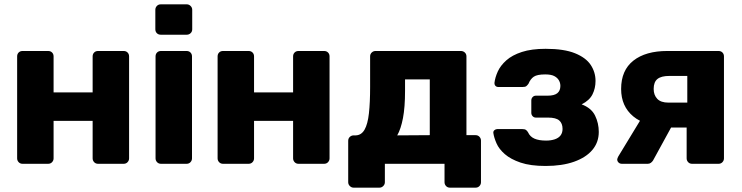

<svg xmlns="http://www.w3.org/2000/svg" viewBox="-20 -755 3420 885"><path d="M84 0Q73 0 66 -7.5Q59 -15 59 -25V-495Q59 -506 66 -513Q73 -520 84 -520H202Q213 -520 220 -513Q227 -506 227 -495V-329H407V-495Q407 -506 414 -513Q421 -520 432 -520H550Q561 -520 568 -513Q575 -506 575 -495V-25Q575 -15 568 -7.5Q561 0 550 0H432Q421 0 414 -7.5Q407 -15 407 -25V-198H227V-25Q227 -15 220 -7.5Q213 0 202 0Z M722 0Q711 0 704 -7.5Q697 -15 697 -25V-495Q697 -506 704 -513Q711 -520 722 -520H840Q851 -520 858 -513Q865 -506 865 -495V-25Q865 -15 858 -7.5Q851 0 840 0ZM721 -595Q710 -595 703 -602Q696 -609 696 -620V-710Q696 -720 703 -727.5Q710 -735 721 -735H841Q851 -735 858.5 -727.5Q866 -720 866 -710V-620Q866 -609 858.5 -602Q851 -595 841 -595Z M1008 0Q997 0 990 -7.5Q983 -15 983 -25V-495Q983 -506 990 -513Q997 -520 1008 -520H1126Q1137 -520 1144 -513Q1151 -506 1151 -495V-329H1331V-495Q1331 -506 1338 -513Q1345 -520 1356 -520H1474Q1485 -520 1492 -513Q1499 -506 1499 -495V-25Q1499 -15 1492 -7.5Q1485 0 1474 0H1356Q1345 0 1338 -7.5Q1331 -15 1331 -25V-198H1151V-25Q1151 -15 1144 -7.5Q1137 0 1126 0Z M1610 110Q1600 110 1592.5 102.5Q1585 95 1585 85V-106Q1585 -117 1592.5 -124Q1600 -131 1610 -131H1620Q1646 -132 1660.5 -157.5Q1675 -183 1680.5 -232.5Q1686 -282 1686 -354V-495Q1686 -506 1693.5 -513Q1701 -520 1711 -520H2104Q2115 -520 2122.5 -513Q2130 -506 2130 -495V-132H2172Q2183 -132 2190 -124.5Q2197 -117 2197 -107V85Q2197 95 2190 102.5Q2183 110 2172 110H2054Q2043 110 2036 102.5Q2029 95 2029 85V0H1754V85Q1754 95 1746.5 102.5Q1739 110 1729 110ZM1811 -131 1961 -132V-389H1847V-336Q1847 -261 1837.5 -211Q1828 -161 1811 -131Z M2495 10Q2425 10 2379.5 -5.5Q2334 -21 2307 -44.5Q2280 -68 2268.5 -94.5Q2257 -121 2254 -142Q2253 -150 2259 -155Q2265 -160 2272 -160H2388Q2399 -160 2404.5 -156Q2410 -152 2414 -145Q2423 -125 2443.5 -116Q2464 -107 2497 -107Q2520 -107 2537.5 -113Q2555 -119 2564 -131Q2573 -143 2573 -161Q2573 -186 2558 -199.5Q2543 -213 2506 -213H2450Q2441 -213 2435 -219.5Q2429 -226 2429 -235V-292Q2429 -301 2435 -307.5Q2441 -314 2450 -314H2504Q2535 -314 2549 -325.5Q2563 -337 2563 -359Q2563 -373 2556 -385Q2549 -397 2534.5 -404.5Q2520 -412 2493 -412Q2456 -412 2440.5 -401.5Q2425 -391 2416 -369Q2411 -362 2406 -358Q2401 -354 2389 -354H2277Q2269 -354 2264 -359Q2259 -364 2259 -372Q2262 -398 2274.5 -425.5Q2287 -453 2314 -477Q2341 -501 2385.5 -515.5Q2430 -530 2495 -530Q2580 -530 2630.5 -509.5Q2681 -489 2703 -455.5Q2725 -422 2725 -382Q2725 -348 2711 -320Q2697 -292 2661 -274Q2706 -257 2723 -222Q2740 -187 2740 -147Q2740 -99 2710.5 -64Q2681 -29 2626 -9.5Q2571 10 2495 10Z M3170 0Q3159 0 3152 -7.5Q3145 -15 3145 -25V-167H3061V-172Q2955 -172 2899 -218.5Q2843 -265 2843 -345Q2843 -431 2899.5 -475.5Q2956 -520 3056 -520H3292Q3303 -520 3310 -513Q3317 -506 3317 -495V-25Q3317 -15 3310 -7.5Q3303 0 3292 0ZM2847 0Q2837 0 2831 -6Q2825 -12 2825 -20Q2825 -23 2826.5 -26.5Q2828 -30 2830 -34L2937 -210L3083 -185L2990 -15Q2986 -9 2980 -4.5Q2974 0 2966 0ZM3061 -282H3148V-405H3065Q3028 -405 3010.5 -391Q2993 -377 2993 -345Q2993 -317 3009.5 -299.5Q3026 -282 3061 -282Z"/></svg>

Font: Rubik Light
Style: Bold
Weight: 700
Version: Version 2.104